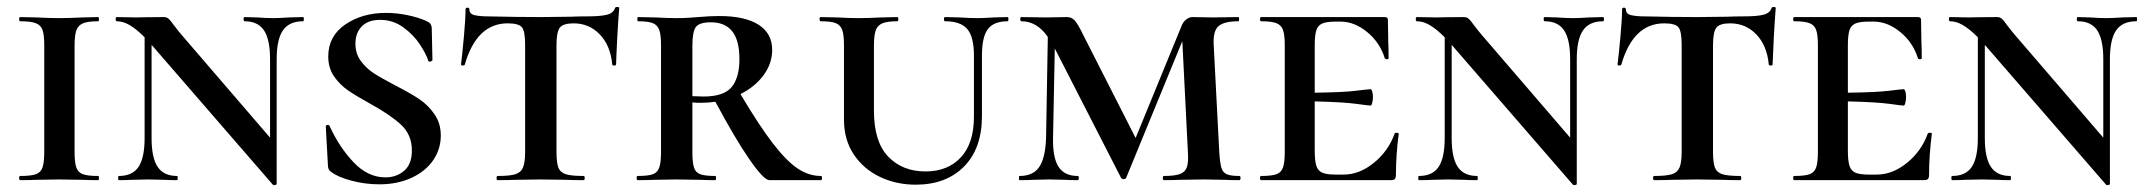

<svg xmlns="http://www.w3.org/2000/svg" viewBox="-20 -517 6167 551"><path d="M262 -12Q264 -12 264 -6Q264 0 262 0Q233 0 216 -1L149 -2L85 -1Q68 0 38 0Q35 0 35 -6Q35 -12 38 -12Q69 -12 83 -17Q97 -22 102 -36.5Q107 -51 107 -81V-387Q107 -417 102 -431Q97 -445 82.5 -450.5Q68 -456 38 -456Q35 -456 35 -462Q35 -468 38 -468L85 -467Q125 -465 149 -465Q176 -465 218 -467L262 -468Q264 -468 264 -462Q264 -456 262 -456Q232 -456 218 -450Q204 -444 199 -429.5Q194 -415 194 -385V-81Q194 -51 199 -36.5Q204 -22 218 -17Q232 -12 262 -12Z M850 -456Q810 -456 792 -430Q774 -404 774 -347V11Q774 13 769.5 14Q765 15 763 13L417 -386Q415 -388 415 -388V-121Q415 -64 432.5 -38Q450 -12 488 -12Q490 -12 490 -6Q490 0 488 0Q464 0 451 -1L406 -2L359 -1Q346 0 321 0Q319 0 319 -6Q319 -12 321 -12Q360 -12 377.5 -38Q395 -64 395 -121V-410Q371 -434 352 -445Q333 -456 315 -456Q312 -456 312 -462Q312 -468 315 -468L371 -467Q380 -467 393.5 -467.5Q407 -468 450 -468Q458 -468 463.5 -463.5Q469 -459 478 -446Q494 -425 502 -416L755 -122V-347Q755 -404 737.5 -430Q720 -456 682 -456Q679 -456 679 -462Q679 -468 682 -468L717 -467Q745 -465 764 -465Q780 -465 810 -467L850 -468Q852 -468 852 -462Q852 -456 850 -456Z M1116 -271Q1159 -249 1184 -232Q1209 -215 1227 -189Q1245 -163 1245 -128Q1245 -89 1223 -57Q1201 -25 1160.5 -6.5Q1120 12 1069 12Q1028 12 988.5 1.5Q949 -9 930 -24Q921 -29 921 -44L915 -153V-154Q915 -158 920 -158.5Q925 -159 926 -155Q954 -94 995 -51Q1036 -8 1086 -8Q1118 -8 1140 -27Q1162 -46 1162 -85Q1162 -130 1131.5 -158.5Q1101 -187 1043 -219Q1003 -241 979 -257.5Q955 -274 938.5 -298Q922 -322 922 -355Q922 -413 970.5 -446.5Q1019 -480 1088 -480Q1118 -480 1149.5 -473.5Q1181 -467 1203 -457Q1212 -453 1215 -449Q1218 -445 1219 -438L1221 -345Q1221 -342 1215.5 -340.5Q1210 -339 1209 -343Q1203 -362 1185 -389.5Q1167 -417 1137.5 -438.5Q1108 -460 1071 -460Q1036 -460 1018 -441Q1000 -422 1000 -392Q1000 -363 1015.5 -342Q1031 -321 1052.5 -307Q1074 -293 1116 -271Z M1314 -332Q1313 -329 1308 -329Q1303 -329 1303 -332Q1307 -364 1311.5 -414Q1316 -464 1316 -490Q1316 -495 1321.5 -495Q1327 -495 1327 -490Q1327 -477 1342 -473.5Q1357 -470 1380 -470Q1466 -468 1531 -468L1618 -469Q1635 -470 1664 -470Q1702 -470 1721 -474.5Q1740 -479 1745 -494Q1746 -497 1751.5 -497Q1757 -497 1757 -494Q1754 -457 1751.5 -410.5Q1749 -364 1748 -332Q1748 -329 1742.5 -329Q1737 -329 1737 -332Q1732 -386 1701.5 -418Q1671 -450 1626 -450Q1596 -450 1586.5 -437.5Q1577 -425 1577 -387V-81Q1577 -50 1582.5 -36Q1588 -22 1604 -17Q1620 -12 1655 -12Q1658 -12 1658 -6Q1658 0 1655 0Q1623 0 1604 -1L1531 -2L1460 -1Q1441 0 1408 0Q1405 0 1405 -6Q1405 -12 1408 -12Q1443 -12 1459 -17Q1475 -22 1481 -36.5Q1487 -51 1487 -81V-389Q1487 -427 1478 -438.5Q1469 -450 1437 -450Q1348 -450 1314 -332Z M2336 0H2188Q2172 0 2130.5 -60Q2089 -120 2033 -225Q2013 -222 1992 -222Q1975 -222 1967 -223V-81Q1967 -51 1971.5 -36.5Q1976 -22 1989.5 -17Q2003 -12 2033 -12Q2035 -12 2035 -6Q2035 0 2033 0Q2004 0 1987 -1L1921 -2L1859 -1Q1841 0 1810 0Q1807 0 1807 -6Q1807 -12 1810 -12Q1840 -12 1853.5 -17Q1867 -22 1872 -36.5Q1877 -51 1877 -81V-387Q1877 -417 1872 -431Q1867 -445 1853.5 -450.5Q1840 -456 1811 -456Q1809 -456 1809 -462Q1809 -468 1811 -468L1860 -467Q1898 -465 1921 -465Q1940 -465 1956 -466Q1972 -467 1984 -468Q2017 -471 2044 -471Q2118 -471 2157 -446Q2196 -421 2196 -374Q2196 -335 2171.5 -301.5Q2147 -268 2105 -247Q2159 -156 2198 -105.5Q2237 -55 2269 -33.5Q2301 -12 2336 -12Q2339 -12 2339 -6Q2339 0 2336 0ZM1999 -240Q2057 -240 2079.5 -267Q2102 -294 2102 -347Q2102 -401 2081.5 -427Q2061 -453 2020 -453Q1987 -453 1977 -439.5Q1967 -426 1967 -385V-241Z M2692 -456Q2689 -456 2689 -462Q2689 -468 2692 -468L2733 -467Q2765 -465 2786 -465Q2802 -465 2832 -467L2872 -468Q2874 -468 2874 -462Q2874 -456 2872 -456Q2832 -456 2815 -433.5Q2798 -411 2798 -358V-184Q2798 -91 2746.5 -39Q2695 13 2608 13Q2552 13 2505 -9.5Q2458 -32 2430 -74Q2402 -116 2402 -174V-387Q2402 -417 2397 -431Q2392 -445 2378.5 -450.5Q2365 -456 2335 -456Q2332 -456 2332 -462Q2332 -468 2335 -468L2382 -467Q2420 -465 2444 -465Q2470 -465 2510 -467L2555 -468Q2558 -468 2558 -462Q2558 -456 2555 -456Q2526 -456 2512 -450Q2498 -444 2493 -429.5Q2488 -415 2488 -385V-200Q2488 -110 2529 -67.5Q2570 -25 2636 -25Q2700 -25 2737.5 -65.5Q2775 -106 2775 -182V-358Q2775 -411 2756 -433.5Q2737 -456 2692 -456Z M3537 0Q3510 0 3494 -1L3434 -2L3367 -1Q3350 0 3320 0Q3317 0 3317 -6Q3317 -12 3320 -12Q3351 -12 3366 -17.5Q3381 -23 3386 -37Q3391 -51 3389 -81L3373 -399L3212 -7Q3210 -3 3205 -3Q3199 -3 3197 -7L3007 -378L3002 -121Q3001 -64 3018 -38Q3035 -12 3073 -12Q3076 -12 3076 -6Q3076 0 3073 0Q3050 0 3037 -1L2991 -2L2945 -1Q2931 0 2906 0Q2904 0 2904 -6Q2904 -12 2906 -12Q2945 -12 2962.5 -38Q2980 -64 2982 -121L2987 -411Q2956 -456 2911 -456Q2908 -456 2908 -462Q2908 -468 2911 -468L2984 -467L3042 -468Q3055 -468 3064 -458.5Q3073 -449 3089 -416L3239 -121L3371 -443Q3375 -454 3384 -461Q3393 -468 3402 -468L3461 -467L3534 -468Q3536 -468 3536 -462Q3536 -456 3534 -456Q3494 -456 3477.5 -442.5Q3461 -429 3463 -389L3479 -81Q3481 -50 3485 -36Q3489 -22 3500.5 -17Q3512 -12 3537 -12Q3540 -12 3540 -6Q3540 0 3537 0Z M3994 -133Q3986 -71 3986 -15Q3986 -7 3983 -3.5Q3980 0 3971 0H3599Q3596 0 3596 -6Q3596 -12 3599 -12Q3629 -12 3643 -17Q3657 -22 3662 -36.5Q3667 -51 3667 -81V-387Q3667 -417 3662 -431Q3657 -445 3643 -450.5Q3629 -456 3599 -456Q3596 -456 3596 -462Q3596 -468 3599 -468H3954Q3963 -468 3963 -460L3964 -398Q3965 -379 3965 -350Q3965 -347 3960 -347Q3955 -347 3954 -350Q3940 -395 3903.5 -425Q3867 -455 3827 -455H3813Q3787 -455 3774.5 -449.5Q3762 -444 3757.5 -430Q3753 -416 3753 -386V-251Q3835 -252 3871 -256.5Q3907 -261 3913 -261Q3916 -261 3918 -254.5Q3920 -248 3920 -239Q3920 -230 3918 -222Q3916 -214 3913 -214Q3908 -214 3872 -219Q3836 -224 3753 -226V-85Q3753 -56 3757.5 -41.5Q3762 -27 3774.5 -21.5Q3787 -16 3813 -16H3836Q3881 -16 3922.5 -49.5Q3964 -83 3982 -133Q3983 -136 3988.5 -136Q3994 -136 3994 -133Z M4581 -456Q4541 -456 4523 -430Q4505 -404 4505 -347V11Q4505 13 4500.5 14Q4496 15 4494 13L4148 -386Q4146 -388 4146 -388V-121Q4146 -64 4163.5 -38Q4181 -12 4219 -12Q4221 -12 4221 -6Q4221 0 4219 0Q4195 0 4182 -1L4137 -2L4090 -1Q4077 0 4052 0Q4050 0 4050 -6Q4050 -12 4052 -12Q4091 -12 4108.5 -38Q4126 -64 4126 -121V-410Q4102 -434 4083 -445Q4064 -456 4046 -456Q4043 -456 4043 -462Q4043 -468 4046 -468L4102 -467Q4111 -467 4124.5 -467.5Q4138 -468 4181 -468Q4189 -468 4194.5 -463.5Q4200 -459 4209 -446Q4225 -425 4233 -416L4486 -122V-347Q4486 -404 4468.5 -430Q4451 -456 4413 -456Q4410 -456 4410 -462Q4410 -468 4413 -468L4448 -467Q4476 -465 4495 -465Q4511 -465 4541 -467L4581 -468Q4583 -468 4583 -462Q4583 -456 4581 -456Z M4633 -332Q4632 -329 4627 -329Q4622 -329 4622 -332Q4626 -364 4630.5 -414Q4635 -464 4635 -490Q4635 -495 4640.5 -495Q4646 -495 4646 -490Q4646 -477 4661 -473.5Q4676 -470 4699 -470Q4785 -468 4850 -468L4937 -469Q4954 -470 4983 -470Q5021 -470 5040 -474.5Q5059 -479 5064 -494Q5065 -497 5070.5 -497Q5076 -497 5076 -494Q5073 -457 5070.5 -410.5Q5068 -364 5067 -332Q5067 -329 5061.5 -329Q5056 -329 5056 -332Q5051 -386 5020.5 -418Q4990 -450 4945 -450Q4915 -450 4905.5 -437.5Q4896 -425 4896 -387V-81Q4896 -50 4901.5 -36Q4907 -22 4923 -17Q4939 -12 4974 -12Q4977 -12 4977 -6Q4977 0 4974 0Q4942 0 4923 -1L4850 -2L4779 -1Q4760 0 4727 0Q4724 0 4724 -6Q4724 -12 4727 -12Q4762 -12 4778 -17Q4794 -22 4800 -36.5Q4806 -51 4806 -81V-389Q4806 -427 4797 -438.5Q4788 -450 4756 -450Q4667 -450 4633 -332Z M5524 -133Q5516 -71 5516 -15Q5516 -7 5513 -3.5Q5510 0 5501 0H5129Q5126 0 5126 -6Q5126 -12 5129 -12Q5159 -12 5173 -17Q5187 -22 5192 -36.5Q5197 -51 5197 -81V-387Q5197 -417 5192 -431Q5187 -445 5173 -450.5Q5159 -456 5129 -456Q5126 -456 5126 -462Q5126 -468 5129 -468H5484Q5493 -468 5493 -460L5494 -398Q5495 -379 5495 -350Q5495 -347 5490 -347Q5485 -347 5484 -350Q5470 -395 5433.5 -425Q5397 -455 5357 -455H5343Q5317 -455 5304.5 -449.5Q5292 -444 5287.5 -430Q5283 -416 5283 -386V-251Q5365 -252 5401 -256.5Q5437 -261 5443 -261Q5446 -261 5448 -254.5Q5450 -248 5450 -239Q5450 -230 5448 -222Q5446 -214 5443 -214Q5438 -214 5402 -219Q5366 -224 5283 -226V-85Q5283 -56 5287.5 -41.5Q5292 -27 5304.5 -21.5Q5317 -16 5343 -16H5366Q5411 -16 5452.5 -49.5Q5494 -83 5512 -133Q5513 -136 5518.5 -136Q5524 -136 5524 -133Z M6111 -456Q6071 -456 6053 -430Q6035 -404 6035 -347V11Q6035 13 6030.5 14Q6026 15 6024 13L5678 -386Q5676 -388 5676 -388V-121Q5676 -64 5693.5 -38Q5711 -12 5749 -12Q5751 -12 5751 -6Q5751 0 5749 0Q5725 0 5712 -1L5667 -2L5620 -1Q5607 0 5582 0Q5580 0 5580 -6Q5580 -12 5582 -12Q5621 -12 5638.5 -38Q5656 -64 5656 -121V-410Q5632 -434 5613 -445Q5594 -456 5576 -456Q5573 -456 5573 -462Q5573 -468 5576 -468L5632 -467Q5641 -467 5654.5 -467.5Q5668 -468 5711 -468Q5719 -468 5724.5 -463.5Q5730 -459 5739 -446Q5755 -425 5763 -416L6016 -122V-347Q6016 -404 5998.5 -430Q5981 -456 5943 -456Q5940 -456 5940 -462Q5940 -468 5943 -468L5978 -467Q6006 -465 6025 -465Q6041 -465 6071 -467L6111 -468Q6113 -468 6113 -462Q6113 -456 6111 -456Z"/></svg>

Font: Cormorant SC SemiBold
Style: Regular
Weight: 600
Designer: Christian Thalmann (Catharsis Fonts)
Version: Version 3.000